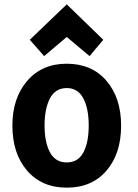

<svg xmlns="http://www.w3.org/2000/svg" viewBox="-20 -843 636 883"><path d="M287 20Q172 20 104.5 -58.5Q37 -137 37 -265Q37 -392 105 -471Q173 -550 287 -550Q402 -550 469.5 -471.5Q537 -393 537 -265Q537 -137 470 -58.5Q403 20 287 20ZM287 -438Q235 -438 210 -391Q185 -344 185 -266Q185 -188 210 -142Q235 -96 287 -96Q339 -96 363.5 -142Q388 -188 388 -266Q388 -344 363 -391Q338 -438 287 -438ZM287 -673 183 -585 117 -660 287 -823 455 -660 392 -585Z"/></svg>

Font: Repo
Style: Bold
Weight: 700
Designer: Stefan Peev
Foundry: Context Ltd
Version: Version 001.000